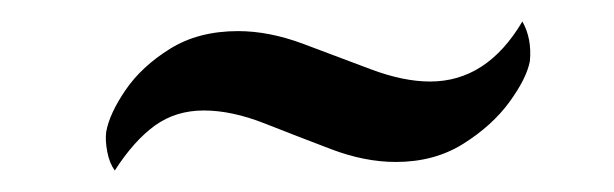

<svg xmlns="http://www.w3.org/2000/svg" viewBox="-20 -379 572 179"><path d="M87 -220Q82 -227 80 -237.5Q78 -248 79 -256Q82 -273 97 -295Q112 -317 138.5 -333.5Q165 -350 202 -350Q231 -350 263 -338Q295 -326 325.5 -314.5Q356 -303 381 -303Q434 -303 467 -359Q476 -343 474 -322Q471 -306 455 -284Q439 -262 412 -245Q385 -228 349 -228Q320 -228 288.5 -240Q257 -252 226.5 -264Q196 -276 170 -276Q144 -276 124.5 -262Q105 -248 87 -220Z"/></svg>

Font: Petrona SemiBold
Style: Italic
Weight: 600
Italic angle: -9°
Designer: Ringo R. Seeber
Foundry: Ringo R. Seeber
Version: Version 2.001; ttfautohint (v1.8.3)